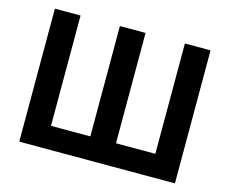

<svg xmlns="http://www.w3.org/2000/svg" viewBox="-100 -850 1184 990"><g transform="rotate(15 492.5 -355.0)"><path d="M771 -121H561V-710H424V-121H214V-710H77V0H908V-710H771Z"/></g></svg>

Font: RT Raleway Bold
Style: Regular
Weight: 400
Designer: Matt McInerney, Pablo Impallari, Rodrigo Fuenzalida — Edited by Milan Moffatt in April 2016
Foundry: Matt McInerney, Pablo Impallari, Rodrigo Fuenzalida — Edited by Milan Moffatt in April 2016
Version: Version 3.001